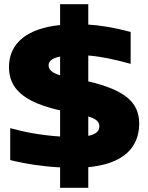

<svg xmlns="http://www.w3.org/2000/svg" viewBox="-20 -795 710 920"><path d="M606 -489V-642C534 -661 471 -673 403 -677V-775H268V-675C110 -659 23 -588 23 -474C23 -371 92 -306 268 -266V-141C181 -146 97 -162 29 -181V-28C106 -9 188 3 268 7V105H403V6C566 -9 647 -84 647 -203C647 -305 578 -364 403 -405V-529C465 -524 527 -511 606 -489ZM213 -482C213 -500 227 -516 268 -524V-434C228 -447 213 -461 213 -482ZM403 -144V-237C442 -225 456 -211 456 -191C456 -170 446 -153 403 -144Z"/></svg>

Font: LT Wave Black
Style: Regular
Weight: 900
Designer: Daniel Lyons
Version: Version 2.5 (Glyphs App)